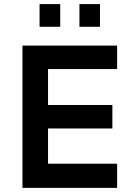

<svg xmlns="http://www.w3.org/2000/svg" viewBox="-20 -911 648 931"><path d="M171.9 -781.2V-891.1H272V-781.2ZM365.2 -781.2V-891.1H464.8V-781.2ZM88.9 0V-689.9H547.9V-576.2H212.9V-401.9H524.9V-288.1H212.9V-117.2H547.9V0Z"/></svg>

Font: HK Grotesk Legacy
Style: Bold
Weight: 700
Designer: Alfredo Marco Pradil
Foundry: Hanken Design Co.
Version: Version 2.022;PS 002.022;hotconv 1.0.88;makeotf.lib2.5.64775